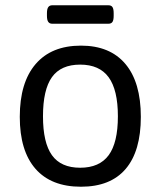

<svg xmlns="http://www.w3.org/2000/svg" viewBox="-20 -702 609 728"><path d="M55 -259Q55 -389 115 -459Q175 -529 287 -529Q397 -529 455.5 -459.5Q514 -390 514 -259Q514 -129 456.5 -61.5Q399 6 287 6Q174 6 114.5 -62Q55 -130 55 -259ZM427 -261Q427 -361 392 -409Q357 -457 284 -457Q211 -457 177 -409.5Q143 -362 143 -261Q143 -161 177 -113.5Q211 -66 284 -66Q357 -66 392 -113.5Q427 -161 427 -261ZM158 -642V-652Q158 -668 163 -675Q168 -682 178 -682H391Q402 -682 406.5 -675Q411 -668 411 -652V-642Q411 -626 406.5 -619Q402 -612 391 -612H178Q168 -612 163 -619Q158 -626 158 -642Z"/></svg>

Font: Asap-Regular
Style: Regular
Weight: 400
Designer: Pablo Cosgaya
Foundry: Omnibus-Type
Version: Version 2.000; ttfautohint (v1.8)